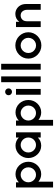

<svg xmlns="http://www.w3.org/2000/svg" viewBox="1142 -1848 915 3238"><g transform="rotate(-90 1599.0 -229.5)"><path d="M56.2 208.3V-416.7H143.1V-368.8Q169.4 -395.1 204.9 -410.1Q240.3 -425 281.2 -425Q324.3 -425 362.2 -408.3Q400 -391.7 428.8 -361.8Q457.6 -331.9 473.6 -292.7Q489.6 -253.5 489.6 -208.3Q489.6 -163.9 473.6 -124.7Q457.6 -85.4 428.8 -55.6Q400 -25.7 362.2 -8.7Q324.3 8.3 281.2 8.3Q244.4 8.3 212.2 -4.2Q179.9 -16.7 154.2 -38.2V208.3ZM269.4 -79.2Q304.9 -79.2 333.3 -96.5Q361.8 -113.9 378.8 -143.1Q395.8 -172.2 395.8 -208.3Q395.8 -244.4 378.8 -273.6Q361.8 -302.8 333.3 -320.5Q304.9 -338.2 269.4 -338.2Q234.7 -338.2 205.9 -320.5Q177.1 -302.8 160.1 -273.6Q143.1 -244.4 143.1 -208.3Q143.1 -172.9 160.1 -143.4Q177.1 -113.9 205.6 -96.5Q234 -79.2 269.4 -79.2Z M760.4 8.3Q716.7 8.3 679.2 -8.7Q641.7 -25.7 613.2 -55.6Q584.7 -85.4 568.4 -124.7Q552.1 -163.9 552.1 -208.3Q552.1 -253.5 568.4 -292.7Q584.7 -331.9 613.2 -361.8Q641.7 -391.7 679.2 -408.3Q716.7 -425 760.4 -425Q802.1 -425 837.5 -410.1Q872.9 -395.1 898.6 -368.1V-416.7H985.4V0H898.6V-48.6Q872.9 -22.2 837.5 -6.9Q802.1 8.3 760.4 8.3ZM772.2 -79.2Q807.6 -79.2 836.1 -96.5Q864.6 -113.9 881.6 -143.1Q898.6 -172.2 898.6 -208.3Q898.6 -244.4 881.6 -273.6Q864.6 -302.8 836.1 -320.5Q807.6 -338.2 772.2 -338.2Q737.5 -338.2 708.7 -320.5Q679.9 -302.8 662.8 -273.6Q645.8 -244.4 645.8 -208.3Q645.8 -172.9 662.8 -143.4Q679.9 -113.9 708.3 -96.5Q736.8 -79.2 772.2 -79.2Z M1097.9 208.3V-416.7H1184.7V-368.8Q1211.1 -395.1 1246.5 -410.1Q1281.9 -425 1322.9 -425Q1366 -425 1403.8 -408.3Q1441.7 -391.7 1470.5 -361.8Q1499.3 -331.9 1515.3 -292.7Q1531.2 -253.5 1531.2 -208.3Q1531.2 -163.9 1515.3 -124.7Q1499.3 -85.4 1470.5 -55.6Q1441.7 -25.7 1403.8 -8.7Q1366 8.3 1322.9 8.3Q1286.1 8.3 1253.8 -4.2Q1221.5 -16.7 1195.8 -38.2V208.3ZM1311.1 -79.2Q1346.5 -79.2 1375 -96.5Q1403.5 -113.9 1420.5 -143.1Q1437.5 -172.2 1437.5 -208.3Q1437.5 -244.4 1420.5 -273.6Q1403.5 -302.8 1375 -320.5Q1346.5 -338.2 1311.1 -338.2Q1276.4 -338.2 1247.6 -320.5Q1218.8 -302.8 1201.7 -273.6Q1184.7 -244.4 1184.7 -208.3Q1184.7 -172.9 1201.7 -143.4Q1218.8 -113.9 1247.2 -96.5Q1275.7 -79.2 1311.1 -79.2Z M1619.4 0V-416.7H1717.4V0ZM1668.8 -484.7Q1652.8 -484.7 1639.9 -492.4Q1627.1 -500 1619.4 -512.8Q1611.8 -525.7 1611.8 -541.7Q1611.8 -558.3 1619.4 -571.2Q1627.1 -584 1639.9 -591.7Q1652.8 -599.3 1668.8 -599.3Q1685.4 -599.3 1698.3 -591.7Q1711.1 -584 1718.8 -571.2Q1726.4 -558.3 1726.4 -541.7Q1726.4 -525.7 1718.8 -512.8Q1711.1 -500 1698.3 -492.4Q1685.4 -484.7 1668.8 -484.7Z M1831.2 0V-666.7H1929.2V0Z M2043.1 0V-666.7H2141V0Z M2451.4 11.1Q2405.6 11.1 2365.3 -5.9Q2325 -22.9 2294.4 -53.1Q2263.9 -83.3 2246.5 -122.9Q2229.2 -162.5 2229.2 -208.3Q2229.2 -254.2 2246.5 -293.8Q2263.9 -333.3 2294.4 -363.5Q2325 -393.8 2365.3 -410.8Q2405.6 -427.8 2451.4 -427.8Q2497.9 -427.8 2538.2 -410.8Q2578.5 -393.8 2608.7 -363.5Q2638.9 -333.3 2656.2 -293.8Q2673.6 -254.2 2673.6 -208.3Q2673.6 -162.5 2656.2 -122.9Q2638.9 -83.3 2608.7 -53.1Q2578.5 -22.9 2538.2 -5.9Q2497.9 11.1 2451.4 11.1ZM2451.4 -78.5Q2487.5 -78.5 2516.3 -96.2Q2545.1 -113.9 2562.5 -143.1Q2579.9 -172.2 2579.9 -208.3Q2579.9 -244.4 2562.5 -273.6Q2545.1 -302.8 2516 -320.5Q2486.8 -338.2 2451.4 -338.2Q2416 -338.2 2386.8 -320.5Q2357.6 -302.8 2340.6 -273.6Q2323.6 -244.4 2323.6 -208.3Q2323.6 -172.2 2340.6 -143.1Q2357.6 -113.9 2386.5 -96.2Q2415.3 -78.5 2451.4 -78.5Z M2761.1 0V-416.7H2850V-360.4Q2872.9 -393.1 2907.3 -410.4Q2941.7 -427.8 2981.9 -427.8Q3026.4 -427.8 3064.6 -406.2Q3102.8 -384.7 3126.4 -343.8Q3150 -302.8 3150 -244.4V0H3052.1V-231.2Q3052.1 -273.6 3027.1 -305.9Q3002.1 -338.2 2955.6 -338.2Q2930.6 -338.2 2908.7 -326.4Q2886.8 -314.6 2872.9 -291.7Q2859 -268.8 2859 -233.3V0Z"/></g></svg>

Font: Afacad Flux Medium
Style: Regular
Weight: 500
Designer: Kristian Moeller
Foundry: Dicotype
Version: Version 1.100